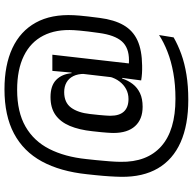

<svg xmlns="http://www.w3.org/2000/svg" viewBox="-22 -684 878 875"><g transform="rotate(-90 417.5 -246.0)"><path d="M369 -35.5Q312 -35.5 280.8 -69.8Q249.5 -104.1 249.5 -168.7Q249.5 -174 249.9 -180.6Q250.3 -187.2 250.9 -197.4Q251.6 -207.7 253.1 -224Q254.7 -240.3 257.5 -264.9Q263.8 -324.7 281.7 -367.4Q299.7 -410 331.7 -432.7Q363.8 -455.3 413.1 -455.3Q465.1 -455.3 491.5 -429.4Q517.9 -403.5 522 -359.4H542.1L518.4 -288.3Q518.8 -291.7 518.8 -294.9Q518.8 -298.1 518.8 -301.1Q518.8 -331.2 508.5 -351.6Q498.2 -372 479.6 -382.5Q461 -393 435.7 -393Q388.3 -393 365 -361.6Q341.8 -330.2 335.9 -275.1Q333.1 -250.4 331.5 -234.3Q329.9 -218.1 329.3 -208.1Q328.7 -198.1 328.3 -192.2Q328 -186.2 328 -181.8Q328 -141.2 347.4 -120.5Q366.8 -99.9 404.3 -99.9Q428.8 -99.9 449.1 -110.6Q469.3 -121.3 484 -140.6Q498.7 -159.8 505.7 -185.3L515.7 -128.9H497.7Q488.7 -101.5 472.5 -80.5Q456.3 -59.6 431 -47.5Q405.7 -35.5 369 -35.5ZM489 -42.2 503.1 -148.1 501.8 -161.6 521.7 -332.9 523.5 -345.6 532.1 -442.6 532.5 -446.9H606.2L561.1 -50.9ZM545 -99.7Q554 -98.9 561.3 -98.3Q568.6 -97.7 581.1 -97.7Q638.3 -97.7 667 -130.3Q695.7 -162.8 705.3 -234.2Q709.4 -261.4 711.9 -283.6Q714.5 -305.8 716 -322.1Q717.5 -338.5 718 -348Q722.9 -430.2 693.1 -488.1Q663.4 -546.1 601.1 -576.7Q538.8 -607.4 446 -607.4Q345 -607.4 278.7 -569.3Q212.4 -531.2 176.6 -460.7Q140.7 -390.2 130.6 -292.3Q127.9 -268.3 126 -249.1Q124.2 -230 122.8 -214.3Q121.4 -198.7 120.3 -185.2Q119.2 -171.8 118.7 -160.1Q118.2 -148.3 118 -136.6Q115.9 -15.7 188.6 49.2Q261.3 114.1 405.5 114.1Q469.5 114.1 523 104.4Q576.5 94.8 619.7 77.8Q663 60.9 695.8 39.4L685.1 105.8Q650.8 125.5 608.9 140.7Q566.9 155.9 515.4 164.2Q463.8 172.6 400.8 172.6Q286 172.6 207.2 137.6Q128.5 102.6 88.4 34.2Q48.3 -34.3 49.7 -134Q49.9 -146.6 50.5 -159.4Q51 -172.2 51.9 -186.1Q52.8 -199.9 54.1 -215.7Q55.4 -231.5 57.3 -249.8Q59.2 -268.1 61.5 -289.4Q74.2 -410.7 119.7 -494.5Q165.2 -578.3 246.8 -621.7Q328.4 -665.1 448.7 -665.1Q558.9 -665.1 636.2 -629Q713.5 -592.8 752.4 -522.4Q791.3 -452.1 786.2 -349Q785.7 -338.2 784.4 -322.5Q783.1 -306.8 780.5 -284.6Q778 -262.5 773.9 -231.4Q765.4 -164.7 740.7 -122.1Q716 -79.5 671.3 -59Q626.5 -38.6 556.7 -37.8Q537.9 -37.4 521.6 -38.4Q505.4 -39.4 489 -42.2Z"/></g></svg>

Font: Anek Gujarati Medium
Style: Regular
Weight: 500
Designer: Mrunmayee Ghaisas (Gujarati), Yesha Goshar (Latin)
Foundry: Ek Type
Version: Version 1.003